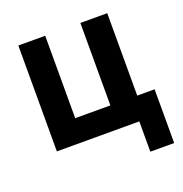

<svg xmlns="http://www.w3.org/2000/svg" viewBox="-123 -633 853 893"><g transform="rotate(-20 304.0 -187.0)"><path d="M471 0V150H589V-116H503V-524H370V-116H196V-524H63V0Z"/></g></svg>

Font: RT Raleway Bold
Style: Regular
Weight: 400
Designer: Matt McInerney, Pablo Impallari, Rodrigo Fuenzalida — Edited by Milan Moffatt in April 2016
Foundry: Matt McInerney, Pablo Impallari, Rodrigo Fuenzalida — Edited by Milan Moffatt in April 2016
Version: Version 3.001